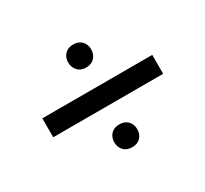

<svg xmlns="http://www.w3.org/2000/svg" viewBox="-117 -814 960 897"><g transform="rotate(-30 362.5 -366.0)"><path d="M66 -416H659V-314H66ZM363 -212Q392 -212 408.5 -194.5Q425 -177 425 -151Q425 -124 408.5 -106.5Q392 -89 363 -89Q334 -89 317.5 -106.5Q301 -124 301 -151Q301 -177 317.5 -194.5Q334 -212 363 -212ZM363 -643Q392 -643 408.5 -625.5Q425 -608 425 -582Q425 -555 408.5 -537Q392 -519 363 -519Q334 -519 317.5 -537Q301 -555 301 -582Q301 -608 317.5 -625.5Q334 -643 363 -643Z"/></g></svg>

Font: SUIT SemiBold
Style: Regular
Weight: 600
Designer: Sunn Youn; Korean Glyphs from Source Han Sans (Sandoll Communications; Soo-young Jang, Joo-yeon Kang)
Foundry: Sunn
Version: Version 1.140